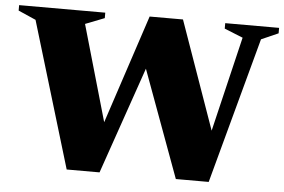

<svg xmlns="http://www.w3.org/2000/svg" viewBox="-64 -738 1194 806"><g transform="rotate(5 533.0 -335.0)"><path d="M704 0 538.5 -450.5 382.5 0H244L59 -614.5L-15 -647V-670H348V-647L267.5 -615.5L383.5 -211.5L535 -670H675.5L836 -215.5L931.5 -615.5L853.5 -647V-670H1080.5V-647L1009 -615.5L842.5 0Z"/></g></svg>

Font: Newsreader 16pt ExtraBold
Style: Regular
Weight: 800
Designer: Hugues Gentile
Foundry: Production Type
Version: Version 1.003; ttfautohint (v1.8.3)